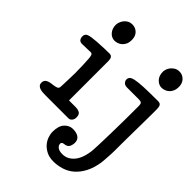

<svg xmlns="http://www.w3.org/2000/svg" viewBox="-253 -764 1118 1118"><g transform="rotate(45 305.5 -205.0)"><path d="M213 -76H266Q288 -76 301 -68Q314 -60 314 -37Q314 -21 305.5 -10.5Q297 0 284 0H95Q83 0 70.5 -1Q58 -2 48.5 -5.5Q39 -9 32.5 -16Q26 -23 26 -36Q26 -55 41 -63.5Q56 -72 82 -74Q98 -76 109.5 -80Q121 -84 122 -95Q123 -106 123.5 -123Q124 -140 124.5 -157.5Q125 -175 125.5 -190Q126 -205 126 -213Q126 -247 125 -272.5Q124 -298 122 -331Q121 -345 117.5 -354.5Q114 -364 103 -364Q100 -364 90 -363.5Q80 -363 69 -363Q58 -363 48 -362.5Q38 -362 35 -362Q18 -362 11 -371.5Q4 -381 4 -395Q4 -415 21.5 -422Q39 -429 84 -432Q113 -434 141 -435Q169 -436 186 -436Q201 -436 207 -426.5Q213 -417 213 -401ZM94 -580Q94 -589 98 -601Q102 -613 110 -624Q118 -635 131 -642.5Q144 -650 162 -650Q187 -650 205 -632.5Q223 -615 223 -584Q223 -563 216.5 -549Q210 -535 199.5 -526Q189 -517 177 -513Q165 -509 155 -509Q129 -509 111.5 -529.5Q94 -550 94 -580ZM412 73Q412 92 404 107Q396 122 370 124Q354 126 354 140Q354 143 356 148.5Q358 154 363.5 159.5Q369 165 379 169Q389 173 406 173Q432 173 451.5 161Q471 149 484 130.5Q497 112 504.5 88Q512 64 515 40Q517 19 518.5 -26Q520 -71 521 -120Q522 -169 522.5 -213Q523 -257 523 -278V-342Q523 -357 517.5 -362.5Q512 -368 498 -368H401Q380 -368 371.5 -378Q363 -388 363 -399Q363 -410 370 -418Q377 -426 399.5 -431Q422 -436 465.5 -438Q509 -440 583 -440Q599 -440 605 -430.5Q611 -421 611 -402Q611 -395 611 -368.5Q611 -342 610.5 -306.5Q610 -271 609.5 -231Q609 -191 608.5 -155.5Q608 -120 608 -94Q608 -68 608 -61Q608 -52 607.5 -38Q607 -24 606 -8.5Q605 7 604 21Q603 35 602 44Q594 97 574.5 134.5Q555 172 528 195.5Q501 219 467.5 229.5Q434 240 400 240Q367 240 343.5 228.5Q320 217 304.5 199.5Q289 182 281.5 161Q274 140 274 120Q274 72 296 48.5Q318 25 347 25Q378 25 395 37.5Q412 50 412 73ZM481 -581Q481 -588 484.5 -600Q488 -612 496.5 -623Q505 -634 518 -642Q531 -650 550 -650Q574 -650 592 -632Q610 -614 610 -585Q610 -564 603.5 -549.5Q597 -535 586.5 -526Q576 -517 564 -513Q552 -509 541 -509Q518 -509 499.5 -528.5Q481 -548 481 -581Z"/></g></svg>

Font: Life Savers ExtraBold
Style: Regular
Weight: 800
Designer: Pablo Impallari, Rodrigo Fuenzalida, Brenda Gallo
Foundry: Pablo Impallari, Rodrigo Fuenzalida, Brenda Gallo
Version: Version 3.001; ttfautohint (v0.95) -l 8 -r 50 -G 200 -x 14 -